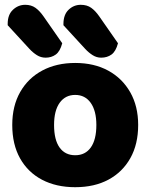

<svg xmlns="http://www.w3.org/2000/svg" viewBox="-20 -763 626 799"><path d="M555 -243Q555 -163 522.5 -105Q490 -47 431.5 -15.5Q373 16 293 16Q214 16 155 -15Q96 -46 63.5 -104Q31 -162 31 -243Q31 -322 64 -380Q97 -438 156 -469.5Q215 -501 293 -501Q372 -501 430.5 -469Q489 -437 522 -379Q555 -321 555 -243ZM293 -368Q252 -368 228.5 -335.5Q205 -303 205 -243Q205 -181 228 -149Q251 -117 293 -117Q335 -117 358 -149.5Q381 -182 381 -243Q381 -302 357.5 -335Q334 -368 293 -368ZM103 -559 12 -658V-664Q12 -702 34 -722.5Q56 -743 85 -743Q110 -743 127.5 -730.5Q145 -718 161 -695L239 -583Q230 -549 212 -536Q194 -523 170 -523Q150 -523 133.5 -533.5Q117 -544 103 -559ZM335 -559 244 -658V-663Q244 -702 265.5 -722.5Q287 -743 316 -743Q342 -743 359.5 -730.5Q377 -718 393 -695L471 -583Q462 -549 444 -536Q426 -523 401 -523Q382 -523 365.5 -533.5Q349 -544 335 -559Z"/></svg>

Font: Baloo Bhaijaan 2 ExtraBold
Style: Regular
Weight: 800
Designer: Sanskriti Dholi, Noopur Datye and Ek Type
Foundry: Ek Type
Version: Version 1.701